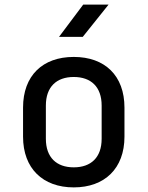

<svg xmlns="http://www.w3.org/2000/svg" viewBox="-20 -805 640 833"><path d="M236 -645H339L451 -785H341ZM300 8C434 8 520 -74 520 -212V-338C520 -477 435 -558 300 -558C165 -558 80 -477 80 -338V-212C80 -74 166 8 300 8ZM300 -79C225 -79 179 -122 179 -203V-347C179 -428 225 -471 300 -471C375 -471 421 -428 421 -347V-203C421 -122 375 -79 300 -79Z"/></svg>

Font: JetBrains Mono Medium
Style: Regular
Weight: 436
Monospace: yes
Designer: Philipp Nurullin, Konstantin Bulenkov
Foundry: JetBrains
Version: Version 2.305